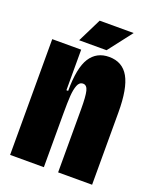

<svg xmlns="http://www.w3.org/2000/svg" viewBox="-128 -748 667 823"><g transform="rotate(20 205.5 -336.0)"><path d="M19 -323V-528H151V-343H159Q159 -448 188.5 -494Q218 -540 275 -540Q336 -540 364.5 -489.5Q393 -439 393 -330V0H238V-288Q238 -347 232 -370.5Q226 -394 209 -394Q192 -394 184.5 -374.5Q177 -355 175 -325.5Q173 -296 173 -244V0H19ZM129 -563 183 -672H338L254 -563Z"/></g></svg>

Font: Bricolage Grotesque 96pt Condensed ExBd
Style: Regular
Weight: 800
Width: 3
Designer: Mathieu Triay
Foundry: Atelier Triay
Version: Version 1.001;Glyphs 3.2 (3207)